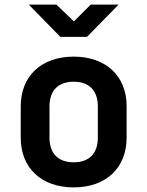

<svg xmlns="http://www.w3.org/2000/svg" viewBox="-20 -805 640 834"><path d="M358 -645 495 -785H374L301 -712L225 -785H105L242 -645ZM300 9C441 9 530 -76 530 -207V-344C530 -474 441 -559 300 -559C159 -559 70 -474 70 -343V-207C70 -76 159 9 300 9ZM300 -100C234 -100 195 -137 195 -207V-343C195 -413 234 -450 300 -450C366 -450 405 -413 405 -343V-207C405 -137 366 -100 300 -100Z"/></svg>

Font: Tekne LDO
Style: Bold
Weight: 700
Monospace: yes
Designer: Alessio Laiso, Mario Rullo, Paolo Rosset
Foundry: Alessio Laiso
Version: Version 1.000;hotconv 1.0.109;makeotfexe 2.5.65596